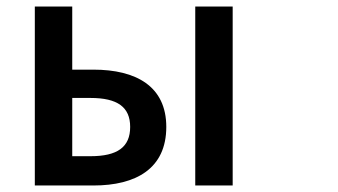

<svg xmlns="http://www.w3.org/2000/svg" viewBox="-20 -548 1040 590"><path d="M87 -528V22H267C398 22 491 -30 491 -158C491 -283 398 -334 267 -334H202V-528ZM202 -68V-247H258C341 -247 380 -219 380 -158C380 -96 341 -68 258 -68ZM580 22H695V-528H580Z"/></svg>

Font: コーポレート・ロゴ ver3 Medium
Style: Regular
Weight: 500
Designer: [KANA_main] LOGOTYPE.JP [Source Han Sans] Ryoko NISHIZUKA 西塚涼子 (kana, bopomofo & ideographs); Paul D. Hunt (Latin, Greek
Version: Version 12.001;FEAKit 1.0